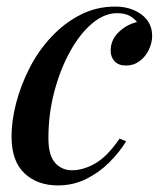

<svg xmlns="http://www.w3.org/2000/svg" viewBox="-20 -549 482 583"><path d="M335 -509Q297 -509 260 -478Q223 -447 193 -393Q163 -339 145 -271Q127 -203 127 -129Q127 -78 147 -55Q167 -32 199 -32Q233 -32 269.5 -53Q306 -74 343 -128L363 -120Q343 -87 312 -56Q281 -25 241.5 -5.5Q202 14 156 14Q93 14 54 -23Q15 -60 15 -135Q15 -182 29 -236Q43 -290 69.5 -342Q96 -394 135 -436Q174 -478 223 -503.5Q272 -529 330 -529Q377 -529 409.5 -505Q442 -481 442 -440Q442 -419 432 -398Q422 -377 404 -363.5Q386 -350 362 -350Q340 -350 328 -363Q316 -376 316 -395Q316 -428 340.5 -451.5Q365 -475 396 -482Q387 -494 372.5 -501.5Q358 -509 335 -509Z"/></svg>

Font: Playfair Display Medium
Style: Italic
Weight: 500
Italic angle: -14°
Designer: Claus Eggers Sørensen
Foundry: Claus Eggers Sørensen
Version: Version 1.203